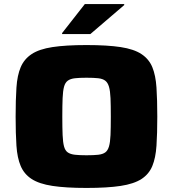

<svg xmlns="http://www.w3.org/2000/svg" viewBox="-20 -918 853 946"><path d="M406 8Q304 8 238.5 -2Q173 -12 136 -36Q99 -60 82 -100Q65 -140 61 -200Q57 -260 57 -343Q57 -426 61 -486.5Q65 -547 82 -587Q99 -627 136 -651.5Q173 -676 238.5 -686Q304 -696 406 -696Q509 -696 574.5 -686Q640 -676 677 -651.5Q714 -627 730.5 -587Q747 -547 751 -486.5Q755 -426 755 -343Q755 -260 751 -200Q747 -140 730.5 -100Q714 -60 677 -36Q640 -12 574.5 -2Q509 8 406 8ZM406 -153Q442 -153 464 -155.5Q486 -158 498.5 -167Q511 -176 517 -196.5Q523 -217 524.5 -252.5Q526 -288 526 -343Q526 -399 524.5 -434.5Q523 -470 517 -490.5Q511 -511 498.5 -520.5Q486 -530 464 -532.5Q442 -535 406 -535Q372 -535 349.5 -532.5Q327 -530 314 -520.5Q301 -511 295.5 -490.5Q290 -470 288.5 -434.5Q287 -399 287 -343Q287 -288 288.5 -252.5Q290 -217 295.5 -196.5Q301 -176 314 -167Q327 -158 349.5 -155.5Q372 -153 406 -153ZM286 -750V-755L398 -898H592V-893L425 -750Z"/></svg>

Font: Saira Expanded ExtraBold
Style: Regular
Weight: 800
Width: 7
Designer: Hector Gatti with collaboration of the Omnibus-Type team
Foundry: Omnibus-Type
Version: Version 1.101